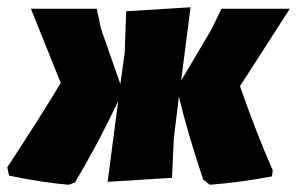

<svg xmlns="http://www.w3.org/2000/svg" viewBox="-43 -496 817 528"><path d="M146 12Q80 7 -18 -13L-23 -36Q71 -179 124 -268L42 -472H223L235 -416L288 -265L300 -352L304 -465L481 -476L455 -274L539 -416L566 -472H754L617 -259Q663 -127 707 -28L705 -11Q616 6 534 12L516 -2Q474 -126 449 -230L435 -116L430 -7L253 4L282 -218Q227 -101 163 6Z"/></svg>

Font: Alegreya Sans SC Black
Style: Italic
Weight: 900
Italic angle: -7°
Designer: Juan Pablo del Peral
Foundry: Huerta Tipografica
Version: Version 2.007